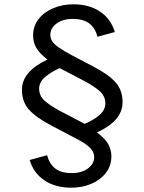

<svg xmlns="http://www.w3.org/2000/svg" viewBox="-20 -700 672 893"><path d="M311 173Q238 173 187 139Q136 105 118 44L199 22Q209 61 236 83Q263 105 314 105Q360 105 389 83.5Q418 62 418 31Q418 15 409.5 1Q401 -13 379.5 -28.5Q358 -44 316 -65L217 -117Q147 -154 114.5 -190.5Q82 -227 82 -282Q82 -326 112.5 -361Q143 -396 201 -423Q163 -452 148.5 -478Q134 -504 134 -534Q134 -579 159.5 -611.5Q185 -644 228 -662Q271 -680 321 -680Q395 -680 445.5 -646Q496 -612 514 -551L433 -529Q424 -568 396.5 -590Q369 -612 318 -612Q272 -612 243 -590.5Q214 -569 214 -538Q214 -522 222.5 -508.5Q231 -495 253 -479.5Q275 -464 316 -442L415 -390Q486 -353 518 -316.5Q550 -280 550 -225Q550 -181 520 -146Q490 -111 431 -84Q469 -56 483.5 -29.5Q498 -3 498 27Q498 71 472.5 104Q447 137 404.5 155Q362 173 311 173ZM374 -124Q415 -141 442.5 -165Q470 -189 470 -219Q470 -252 445.5 -274.5Q421 -297 373 -323L258 -383Q218 -366 190 -342Q162 -318 162 -288Q162 -255 186.5 -232.5Q211 -210 259 -184Z"/></svg>

Font: Atkinson Hyperlegible Mono ExtraLight
Style: Regular
Weight: 400
Monospace: yes
Version: Version 2.001